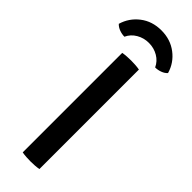

<svg xmlns="http://www.w3.org/2000/svg" viewBox="-317 -911 932 932"><g transform="rotate(45 149.0 -445.0)"><path d="M91 -683Q104 -685.5 120 -686.5Q136 -687.5 148 -687.5Q161 -687.5 176.8 -686.5Q192.5 -685.5 205.5 -683V0Q192.5 2.5 176.8 3.5Q161 4.5 148 4.5Q136 4.5 120 3.5Q104 2.5 91 0ZM317.5 -771Q307 -759 289.5 -752.5Q272 -746 254 -746Q240.5 -775.5 212 -792.2Q183.5 -809 148.5 -809Q114 -809 85.2 -792.2Q56.5 -775.5 43 -746Q25.5 -746 8 -752.5Q-9.5 -759 -20.5 -771Q-4.5 -825.5 40.5 -860.2Q85.5 -895 148.5 -895Q211 -895 256.5 -860.2Q302 -825.5 317.5 -771Z"/></g></svg>

Font: Signika Negative Medium
Style: Regular
Weight: 500
Designer: Anna Giedry
Foundry: Anna Giedry
Version: Version 2.001